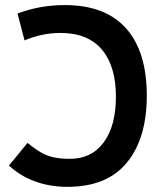

<svg xmlns="http://www.w3.org/2000/svg" viewBox="-20 -723 626 753"><path d="M244.1 9.8Q176.8 9.8 118.4 -11.2Q60.1 -32.2 15.1 -73.7L87.9 -162.6Q117.2 -138.7 141.1 -125Q165 -111.3 191.7 -105.7Q218.3 -100.1 254.4 -100.1Q339.4 -100.1 387 -165Q434.6 -230 434.6 -344.2Q434.6 -463.4 379.6 -528.6Q324.7 -593.8 217.3 -593.8Q145 -593.8 76.2 -564.5L48.8 -669.9Q136.2 -703.1 233.9 -703.1Q393.1 -703.1 474.4 -611.8Q555.7 -520.5 555.7 -348.1Q555.7 -180.7 477.8 -85.4Q399.9 9.8 244.1 9.8Z"/></svg>

Font: CaskaydiaCove NFP SemiBold
Style: Regular
Weight: 600
Designer: Aaron Bell
Foundry: Saja Typeworks
Version: Version 2111.001; VTT 6.35;Nerd Fonts 3.1.1